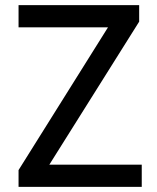

<svg xmlns="http://www.w3.org/2000/svg" viewBox="-20 -725 611 745"><path d="M52 0V-65L426 -662L437 -619H52V-705H520V-641L145 -44L134 -86H530V0Z"/></svg>

Font: Nunito Sans 7pt SemiCondensed Medium
Style: Regular
Weight: 500
Width: 4
Designer: Vernon Adams
Foundry: Vernon Adams
Version: Version 3.101;gftools[0.9.27]